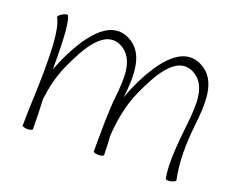

<svg xmlns="http://www.w3.org/2000/svg" viewBox="-96 -713 1061 880"><g transform="rotate(20 434.5 -273.0)"><path d="M58 -521C87 -470 87 -354 87 -267C87 -178 80 -89 80 0C80 4 91 8 105 8C119 8 130 4 130 0C130 -49 128 -98 126 -146C133 -204 146 -260 169 -313C219 -425 285 -546 377 -499C453 -459 444 -358 435 -269C427 -197 427 -90 427 0C427 4 438 8 452 8C466 8 477 4 477 0C477 -31 475 -62 473 -94C478 -169 491 -244 521 -313C571 -425 637 -546 729 -499C805 -459 796 -358 787 -269C777 -177 765 -63 780 5C780 9 792 11 806 8C819 5 829 -1 828 -5C810 -90 812 -178 821 -265C833 -373 844 -496 751 -543C640 -600 549 -464 489 -327C482 -311 476 -295 471 -279C482 -383 488 -498 399 -543C288 -600 197 -464 137 -327C132 -315 127 -302 122 -289C122 -384 121 -513 102 -546C99 -550 88 -547 76 -540C64 -533 56 -525 58 -521Z"/></g></svg>

Font: Nupuram Thin
Style: Regular
Weight: 100
Designer: Santhosh Thottingal (santhosh.thottingal@gmail.com)
Foundry: SMC
Version: Version 1.000